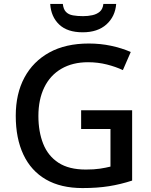

<svg xmlns="http://www.w3.org/2000/svg" viewBox="-20 -945 767 975"><path d="M392 -385H651V-28Q593 -9 533.5 0.5Q474 10 399 10Q289 10 213.5 -33.5Q138 -77 99 -159.5Q60 -242 60 -357Q60 -469 104 -551Q148 -633 230.5 -678.5Q313 -724 431 -724Q490 -724 544 -712.5Q598 -701 644 -681L604 -589Q568 -606 522.5 -617.5Q477 -629 427 -629Q349 -629 292 -596Q235 -563 205 -501.5Q175 -440 175 -356Q175 -276 199.5 -214.5Q224 -153 277 -118.5Q330 -84 416 -84Q458 -84 487.5 -88.5Q517 -93 541 -99V-290H392ZM570 -925Q565 -861 520.5 -821Q476 -781 400 -781Q322 -781 280.5 -820.5Q239 -860 235 -925H299Q302 -898 315 -884.5Q328 -871 350.5 -867Q373 -863 402 -863Q427 -863 449.5 -868Q472 -873 487 -886Q502 -899 505 -925Z"/></svg>

Font: Noto Sans Kawi Medium
Style: Regular
Weight: 500
Designer: Fadhl Haqq
Version: Version 1.000